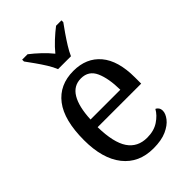

<svg xmlns="http://www.w3.org/2000/svg" viewBox="-230 -856 957 957"><g transform="rotate(-45 248.5 -378.0)"><path d="M266 10Q164 10 107 -62Q50 -134 50 -264Q50 -405 104 -475.5Q158 -546 257 -546Q348 -546 399.5 -485Q451 -424 451 -306V-262H144Q146 -152 180.5 -101Q215 -50 282 -50Q330 -50 363 -72Q396 -94 412 -123Q420 -120 426 -111.5Q432 -103 432 -90Q432 -70 414 -46.5Q396 -23 359.5 -6.5Q323 10 266 10ZM356 -314Q355 -395 333 -444Q311 -493 257 -493Q205 -493 177.5 -447Q150 -401 146 -314ZM209 -606Q200 -629 183.5 -655.5Q167 -682 148.5 -708Q130 -734 116 -753V-766H154Q180 -746 206.5 -721Q233 -696 254 -670Q275 -696 302 -721Q329 -746 355 -766H393V-753Q379 -734 361 -708Q343 -682 326.5 -655.5Q310 -629 300 -606Z"/></g></svg>

Font: Noto Serif Tamil SemiCondensed
Style: Italic
Weight: 400
Width: 4
Italic angle: -12°
Designer: Indian Type Foundry, Tom Grace, and the Monotype Design Team
Foundry: Monotype Imaging Inc.
Version: Version 2.003; ttfautohint (v1.8.4.7-5d5b)